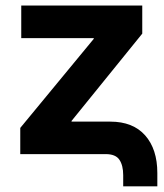

<svg xmlns="http://www.w3.org/2000/svg" viewBox="-20 -549 585 684"><path d="M418.9 114.7V74.7Q418.9 40.5 405.5 20.3Q392.1 0 356.4 0H52.2V-93.3L314 -410.6V-413.1H55.7V-529.3H486.8V-429.2L234.9 -118.2V-115.7H373Q453.6 -115.7 497.1 -66.7Q540.5 -17.6 540.5 67.4V114.7Z"/></svg>

Font: Inter 24pt
Style: Bold
Weight: 700
Designer: Rasmus Andersson
Foundry: rsms
Version: Version 4.001;git-66647c0bb